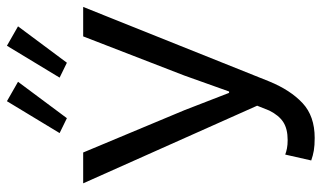

<svg xmlns="http://www.w3.org/2000/svg" viewBox="-207 -709 928 554"><g transform="rotate(-90 257.0 -432.0)"><path d="M136 12Q114 12 99.5 9.5Q85 7 71 2L88 -73Q96 -70 106 -68Q116 -66 130 -66Q162 -66 181.5 -78.5Q201 -91 215 -119L229 -154L5 -656H94L216 -364L266 -235H270L316 -364L429 -656H514L299 -119Q274 -58 236.5 -23Q199 12 136 12ZM150 -724 242 -876 298 -844 193 -703ZM310 -724 402 -876 458 -844 353 -703Z"/></g></svg>

Font: CV Source Sans
Style: Regular
Weight: 400
Designer: Paul D. Hunt
Foundry: Adobe Systems Incorporated
Version: Version 3.001